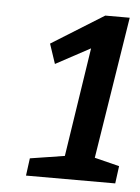

<svg xmlns="http://www.w3.org/2000/svg" viewBox="-40 -806 360 493"><g transform="rotate(5 140.5 -559.5)"><path d="M275 -773 217 -407 281 -391 275 -346H45L51 -391L140 -405L183 -686L94 -638L77 -689L212 -773Z"/></g></svg>

Font: Bitter Pro Medium
Style: Italic
Weight: 500
Italic angle: -9°
Designer: Sol Matas, and Bitter project Authors
Foundry: Sol Matas
Version: Version 1.010